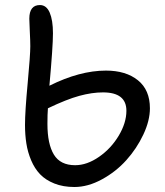

<svg xmlns="http://www.w3.org/2000/svg" viewBox="-20 -729 655 761"><path d="M274.9 12.2Q230 12.2 195.3 -1.7Q160.6 -15.6 138.9 -38.3Q117.2 -61 103.5 -93.5Q89.8 -126 84.5 -160.2Q79.1 -194.3 79.1 -233.9Q79.1 -286.6 89.6 -398.4Q100.1 -510.3 100.1 -545.9Q100.1 -566.9 98.1 -605Q96.2 -643.1 96.2 -654.8Q96.2 -709 138.2 -709Q164.1 -709 177 -679Q189.9 -648.9 189.9 -597.2Q189.9 -544.9 175.8 -389.2Q295.9 -449.2 399.9 -449.2Q479 -449.2 526.6 -410.9Q574.2 -372.6 574.2 -299.8Q574.2 -251 548.1 -195.6Q522 -140.1 480.7 -94.2Q439.5 -48.3 384 -18.1Q328.6 12.2 274.9 12.2ZM168 -237.8Q168 -158.2 193.6 -116.2Q219.2 -74.2 277.8 -74.2Q324.7 -74.2 372.6 -107.4Q420.4 -140.6 450.7 -191.4Q481 -242.2 481 -290Q481 -362.8 388.2 -362.8Q344.7 -362.8 294.4 -349.1Q244.1 -335.4 169.9 -299.8Q168 -277.8 168 -237.8Z"/></svg>

Font: Shantell Sans Normal
Style: Regular
Weight: 400
Designer: Stephen Nixon, Anya Danilova, Shantell Martin
Foundry: Arrow Type
Version: Version 1.006;[559af2be0]